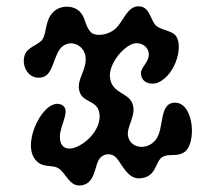

<svg xmlns="http://www.w3.org/2000/svg" viewBox="-20 -561 626 606"><path d="M419 -541C455 -540 455 -492 475 -478C495 -464 526 -464 537 -445C560 -406 527 -314 472 -298C444 -293 425 -307 425 -330C424 -346 445 -361 449 -382C455 -413 422 -432 397 -422C363 -408 324 -357 327 -319C331 -265 384 -271 398 -234C412 -198 379 -163 384 -132C391 -92 443 -86 470 -118C500 -152 480 -234 530 -237C594 -240 602 -102 559 -79C533 -65 514 -78 492 -65C469 -51 475 0 419 2C384 3 366 -40 348 -62C333 -80 301 -79 289 -51C278 -26 277 18 237 24C199 30 188 -16 164 -30C144 -43 113 -28 90 -59C48 -115 122 -257 175 -230C206 -214 168 -166 169 -128C171 -40 315 -132 292 -211C282 -245 238 -238 230 -276C222 -312 255 -341 250 -382C246 -415 209 -437 179 -416C148 -394 151 -325 113 -317C72 -308 48 -349 57 -384C65 -415 105 -418 116 -440C128 -464 123 -498 148 -523C170 -545 212 -546 233 -523C250 -505 248 -480 266 -460C281 -444 323 -450 345 -471C370 -494 382 -543 419 -541Z"/></svg>

Font: PicNic
Style: Regular
Weight: 400
Designer: Mariel Nils
Foundry: Velvetyne Type Foundry
Version: Version 2.000;Glyphs 3.2.3 (3260)